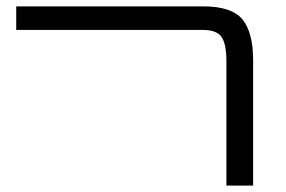

<svg xmlns="http://www.w3.org/2000/svg" viewBox="-20 -583 897 603"><path d="M691 0V-393Q691 -444 676 -466.5Q661 -489 617 -489H31V-563H618Q708 -563 741.5 -522Q775 -481 775 -393V0Z"/></svg>

Font: FiraGO Book
Style: Regular
Weight: 350
Designer: bBox Type
Foundry: bBox Type GmbH
Version: Version 1.001;PS 001.001;hotconv 1.0.88;makeotf.lib2.5.64775